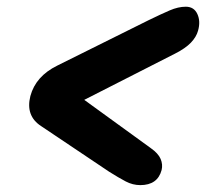

<svg xmlns="http://www.w3.org/2000/svg" viewBox="-20 -628 614 572"><path d="M461.5 -121.5Q449.5 -76.5 398 -76.5Q375.5 -76.5 354.5 -87.5Q333.5 -98.5 305 -116.5L103 -252Q55.5 -282.5 70.5 -342Q86.5 -401 150.5 -432.5L422 -567.5Q460 -586 485.5 -597Q511 -608 533.5 -608Q558 -608 568 -586.2Q578 -564.5 570 -536.5Q565 -518 548.8 -501Q532.5 -484 502 -468.5L231 -330.5L429.5 -186.5Q451.5 -171 458.5 -154.5Q465.5 -138 461.5 -121.5Z"/></svg>

Font: Fraunces 72pt SuperSoft Black
Style: Italic
Weight: 900
Italic angle: -16°
Version: Version 1.000;[b76b70a41]